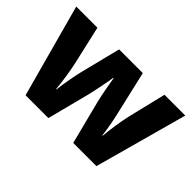

<svg xmlns="http://www.w3.org/2000/svg" viewBox="-93 -810 1071 1071"><g transform="rotate(45 442.0 -275.0)"><path d="M473 -255 538 0H721L872 -550H708L653 -322C642 -275 630 -195 626 -145H623C618 -194 603 -268 593 -308L537 -550H350L290 -310C284 -286 265 -194 261 -145H258C254 -195 242 -273 231 -322L179 -550H12L162 0H342L406 -249C420 -306 435 -385 439 -415H442C447 -385 460 -306 473 -255Z"/></g></svg>

Font: Noto Sans Lao ExtraBold
Style: Regular
Weight: 800
Designer: Monotype Design Team
Foundry: Monotype Imaging Inc.
Version: Version 2.003